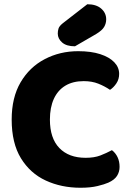

<svg xmlns="http://www.w3.org/2000/svg" viewBox="-20 -866 611 904"><path d="M541 -518Q541 -493 528 -473.5Q515 -454 498 -443Q473 -460 443 -472Q413 -484 374 -484Q323 -484 287.5 -462.5Q252 -441 233.5 -400.5Q215 -360 215 -303Q215 -215 259.5 -169Q304 -123 383 -123Q424 -123 452.5 -134Q481 -145 507 -159Q524 -146 533.5 -126Q543 -106 543 -80Q543 -57 531 -38Q519 -19 490 -6Q472 2 439 10Q406 18 359 18Q269 18 195.5 -16Q122 -50 78.5 -121Q35 -192 35 -303Q35 -407 77 -478.5Q119 -550 190.5 -587.5Q262 -625 348 -625Q409 -625 452 -611Q495 -597 518 -573Q541 -549 541 -518ZM275 -756 391 -846Q433 -846 456.5 -825.5Q480 -805 480 -775Q480 -756 470.5 -739.5Q461 -723 433 -706L333 -648Q293 -648 272.5 -666Q252 -684 252 -708Q252 -720 255.5 -731.5Q259 -743 275 -756Z"/></svg>

Font: Baloo Tamma 2 ExtraBold
Style: Regular
Weight: 800
Designer: Divya Kowshik, Shuchita Grover and Ek Type
Foundry: Ek Type
Version: Version 1.700